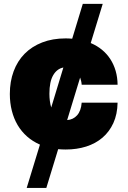

<svg xmlns="http://www.w3.org/2000/svg" viewBox="-20 -747 649 972"><path d="M29.8 -271.3Q29.8 -334.2 49 -386Q68.2 -437.9 104.6 -474.8Q141 -511.7 193.5 -532.1Q246.1 -552.6 312.5 -552.6Q320.7 -552.6 329 -552.2Q337.4 -551.8 345.5 -551.1L399.1 -727.3H500L439.3 -529.1Q471.2 -515.6 496.3 -495Q521.3 -474.4 538.7 -447.4Q556.1 -420.5 565.5 -388Q574.9 -355.5 575.3 -318.2H393.5Q392.8 -328.5 390.6 -337.4Q388.5 -346.2 385.7 -354.4L320 -139.2Q350.1 -141 370.2 -163.2Q390.3 -185.4 393.5 -227.3H575.3Q574.2 -168.7 554 -124.3Q533.7 -79.9 498.8 -50.1Q463.8 -20.2 416.2 -5.1Q368.6 9.9 312.5 9.9Q302.6 9.9 293.1 9.4Q283.7 8.9 274.5 8.2L214.5 204.5H115.1L182.2 -14.9Q145.6 -30.9 117.2 -55.9Q88.8 -81 69.4 -113.6Q50.1 -146.3 40 -186.1Q29.8 -225.9 29.8 -271.3ZM230.1 -272.7Q230.1 -234.4 239.3 -202.8L300.8 -405.2Q268.5 -399.1 249.3 -366.3Q230.1 -333.5 230.1 -272.7Z"/></svg>

Font: Inter P Black
Style: Regular
Weight: 900
Designer: Rasmus Andersson
Foundry: rsms
Version: Version 3.018;git-588b23468